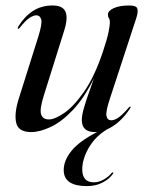

<svg xmlns="http://www.w3.org/2000/svg" viewBox="-20 -462 521 684"><path d="M444.5 -82Q447.5 -81 443.5 -76Q408 -22 362 -1.5Q319.5 24 296.2 64.5Q273 105 273 141.5Q273 187.5 314.5 187.5Q331.5 187.5 348.8 178Q366 168.5 376.5 155.5Q380 151 383 152.5Q385 154 381 159Q369.5 175.5 345.5 188.2Q321.5 201 290 201Q207 201 207 144Q207 109.5 234.8 75.2Q262.5 41 326.5 8Q322 8.5 318 8.5Q271.5 8.5 271.5 -34.5Q271.5 -52.5 279.8 -80.2Q288 -108 298.2 -136.2Q308.5 -164.5 315 -183.5Q279.5 -112 239.5 -70Q199.5 -28 160.8 -9.8Q122 8.5 91 8.5Q45.5 8.5 37.8 -24.2Q30 -57 47 -111L116.5 -331.5Q131 -378 126.8 -392.8Q122.5 -407.5 109.5 -407.5Q99 -407.5 85 -398.2Q71 -389 51 -364Q46.5 -358.5 44.5 -359Q41.5 -360 45.5 -368Q67 -403 97.2 -422.8Q127.5 -442.5 167 -442.5Q203.5 -442.5 213.2 -420.5Q223 -398.5 208.5 -352.5L136.5 -123Q120.5 -72.5 126.5 -54.5Q132.5 -36.5 154.5 -36.5Q175.5 -36.5 209.5 -60Q243.5 -83.5 280.2 -136.5Q317 -189.5 346.5 -277.5Q362 -324 366.8 -348Q371.5 -372 371.5 -383.5Q371.5 -392 368 -397Q364.5 -402 364.5 -410Q364.5 -423.5 385.2 -433Q406 -442.5 441 -442.5Q465 -442.5 469 -432Q473 -421.5 466 -399L372.5 -113.5Q356.5 -66 359.2 -49.8Q362 -33.5 376.5 -33.5Q387.5 -33.5 401.5 -42.8Q415.5 -52 438.5 -78.5Q442 -82.5 444.5 -82Z"/></svg>

Font: Fraunces 144pt
Style: Italic
Weight: 400
Italic angle: -16°
Version: Version 1.000;[b76b70a41]